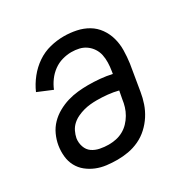

<svg xmlns="http://www.w3.org/2000/svg" viewBox="-128 -644 756 769"><g transform="rotate(-30 250.0 -260.0)"><path d="M203 8Q178 8 153.5 5Q129 2 107 -7Q85 -16 67 -30.5Q49 -45 38 -65.5Q27 -86 24.5 -110.5Q22 -135 26 -160Q30 -184 40.5 -207Q51 -230 68.5 -248Q86 -266 108.5 -278.5Q131 -291 154.5 -298Q178 -305 202 -307.5Q226 -310 249 -310Q277 -310 304.5 -307.5Q332 -305 358 -299L360 -312Q363 -330 363.5 -348.5Q364 -367 360.5 -384Q357 -401 347.5 -415.5Q338 -430 324 -440Q310 -450 293 -454Q276 -458 257 -458Q237 -458 215.5 -452Q194 -446 175.5 -432.5Q157 -419 143.5 -400.5Q130 -382 122 -362L55 -390Q68 -420 89.5 -447Q111 -474 139 -493Q167 -512 199 -520Q231 -528 263 -528Q292 -528 320.5 -522Q349 -516 372.5 -502Q396 -488 412 -465.5Q428 -443 435.5 -416Q443 -389 442.5 -359.5Q442 -330 438 -301L418 -181Q414 -156 405.5 -131Q397 -106 382.5 -83.5Q368 -61 348 -42.5Q328 -24 303.5 -12.5Q279 -1 253.5 3.5Q228 8 203 8ZM203 -62Q220 -62 237 -65.5Q254 -69 269.5 -77.5Q285 -86 297.5 -99Q310 -112 319 -127.5Q328 -143 333 -159.5Q338 -176 340 -192L347 -229Q324 -235 299 -237.5Q274 -240 249 -240Q234 -240 219 -238.5Q204 -237 189 -233Q174 -229 159 -222Q144 -215 132 -204Q120 -193 113 -178.5Q106 -164 103 -149Q100 -129 106.5 -110Q113 -91 128 -80.5Q143 -70 163 -66Q183 -62 203 -62Z"/></g></svg>

Font: Iosevka
Style: Italic
Weight: 400
Italic angle: -9°
Monospace: yes
Designer: Belleve Invis
Foundry: Belleve Invis
Version: Version 32.5.0; ttfautohint (v1.8.4)